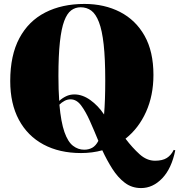

<svg xmlns="http://www.w3.org/2000/svg" viewBox="-20 -764 911 976"><path d="M697 192Q650 192 614.5 165Q579 138 551 94Q523 50 500 0Q449 14 392 14Q282 14 201 -29.5Q120 -73 76 -155Q32 -237 32 -352Q32 -483 78.5 -570Q125 -657 210 -700.5Q295 -744 409 -744Q511 -744 590.5 -703Q670 -662 715 -582Q760 -502 760 -383Q760 -279 722.5 -195.5Q685 -112 618 -59Q653 -13 689.5 20Q726 53 768 53Q806 53 828 39Q850 25 863 -2L871 0Q852 93 804.5 142.5Q757 192 697 192ZM509 -182Q515 -251 515 -355Q515 -466 507 -538Q499 -610 483 -651.5Q467 -693 444 -710Q421 -727 390 -727Q363 -727 342 -711.5Q321 -696 306.5 -657.5Q292 -619 284.5 -550.5Q277 -482 277 -377Q277 -342 278 -310.5Q279 -279 281 -251Q296 -265 315.5 -274.5Q335 -284 358 -284Q399 -284 439 -255.5Q479 -227 509 -182ZM408 -3Q431 -3 449 -13Q467 -23 480 -48Q458 -102 436.5 -150Q415 -198 392 -228.5Q369 -259 339 -259Q322 -259 307.5 -251Q293 -243 282 -232Q290 -143 307.5 -93Q325 -43 351 -23Q377 -3 408 -3Z"/></svg>

Font: Literata 72pt Black
Style: Regular
Weight: 900
Designer: Latin by Veronika Burian and Jose Scaglione. Greek by Irene Vlachou. Cyrillic by Vera Evstafieva.
Foundry: TypeTogether
Version: Version 3.002